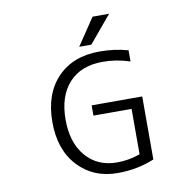

<svg xmlns="http://www.w3.org/2000/svg" viewBox="-100 -1060 1199 1172"><g transform="rotate(-10 500.0 -473.5)"><path d="M553.7 -740.2Q647.5 -740.2 730.5 -716.8V-647.5Q643.6 -675.8 560.5 -674.8Q427.7 -674.8 353 -593.3Q278.3 -511.7 278.3 -365.2Q278.3 -222.7 350.6 -138.7Q422.9 -54.7 543 -54.7Q617.2 -54.7 686.5 -80.1V-361.3H450.2V-424.8H763.7V-34.2Q658.2 9.8 536.1 9.8Q385.7 9.8 291 -91.8Q196.3 -193.4 196.3 -365.2Q196.3 -539.1 292.5 -639.6Q388.7 -740.2 553.7 -740.2ZM549.8 -957H652.3L512.7 -790H437.5Z"/></g></svg>

Font: GenEi Gothic M SemiLight
Style: Regular
Weight: 350
Designer: o_tamon (Modified); [Source Han Sans]
Ryoko NISHIZUKA  (kana & ideographs); Paul D. Hunt (Latin, Greek & Cyrillic); Wenl
Version: Version 1.1a;Original Version 1.004